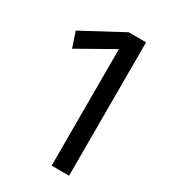

<svg xmlns="http://www.w3.org/2000/svg" viewBox="-172 -776 761 862"><g transform="rotate(30 208.5 -345.5)"><path d="M236.3 0V-604L53.2 -500.5L26.9 -579.1L236.3 -691.4H326.7V0Z"/></g></svg>

Font: Spinnaker
Style: Regular
Weight: 400
Designer: Elena Albertoni
Foundry: Elena Albertoni
Version: Version 1.001